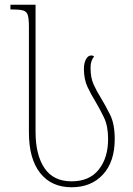

<svg xmlns="http://www.w3.org/2000/svg" viewBox="-20 -780 563 810"><path d="M282 10Q197 10 149.5 -50Q102 -110 102 -221V-666Q102 -700 97.5 -715.5Q93 -731 78.5 -735.5Q64 -740 33 -740H24V-760H130V-224Q130 -127 167.5 -71Q205 -15 282 -15Q357 -15 396.5 -64.5Q436 -114 436 -193Q436 -248 419 -283.5Q402 -319 383 -351Q365 -380 349.5 -412.5Q334 -445 334 -490Q334 -513 342.5 -529.5Q351 -546 365 -546Q373 -546 377 -541Q362 -525 362 -494Q362 -452 375 -423.5Q388 -395 405 -368Q425 -335 444.5 -296Q464 -257 464 -193Q464 -98 414.5 -44Q365 10 282 10Z"/></svg>

Font: Noto Serif Georgian SemiCondensed Thin
Style: Regular
Weight: 100
Width: 4
Designer: Monotype Design Team, Akaki Razmadze
Foundry: Google LLC
Version: Version 2.003; ttfautohint (v1.8.4.7-5d5b)